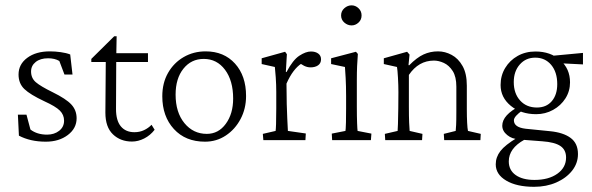

<svg xmlns="http://www.w3.org/2000/svg" viewBox="-20 -535 2260 733"><path d="M154.8 5.9Q95.7 5.9 52.2 -17.1L48.3 -97.2H81.1L96.2 -40.5Q121.6 -21 159.7 -21Q187 -21 205.8 -35.6Q224.6 -50.3 224.6 -74.2Q224.6 -96.7 208.5 -112.8Q192.4 -128.9 149.4 -148.4Q95.2 -173.8 73 -195.1Q50.8 -216.3 50.8 -250.5Q50.8 -289.6 84 -314.2Q117.2 -338.9 170.4 -338.9Q190.4 -338.9 211.7 -335.9Q232.9 -333 248 -327.1L256.8 -250.5H226.1L206.5 -302.2Q189 -312.5 163.6 -312.5Q133.8 -312.5 116.2 -298.3Q98.6 -284.2 98.6 -262.2Q98.6 -236.8 116.7 -221.2Q134.8 -205.6 180.7 -183.1Q232.4 -157.7 252.4 -136Q272.5 -114.3 272.5 -83.5Q272.5 -44.9 238.8 -19.5Q205.1 5.9 154.8 5.9Z M570.3 -39.6Q553.7 -18.1 530.5 -6.3Q507.3 5.4 483.9 5.4Q439.9 5.4 411.1 -22.2Q382.3 -49.8 382.3 -105L383.8 -298.3H328.6V-310.1L416 -396.5H425.3L423.8 -315.4L422.9 -118.7Q422.9 -74.7 441.4 -52.5Q460 -30.3 493.2 -30.3Q513.2 -30.3 529.8 -38.1Q546.4 -45.9 558.6 -58.6ZM403.8 -298.3V-332H544.9V-298.3Z M762.7 5.9Q688 5.9 643.8 -42.5Q599.6 -90.8 599.6 -167.5Q599.6 -218.3 621.6 -256.8Q643.6 -295.4 681.2 -317.1Q718.8 -338.9 765.1 -338.9Q835 -338.9 877.2 -292.2Q919.4 -245.6 919.4 -168.5Q919.4 -120.1 898.4 -80.6Q877.4 -41 842 -17.6Q806.6 5.9 762.7 5.9ZM769.5 -23.9Q814 -23.9 842 -62.3Q870.1 -100.6 870.1 -158.7Q870.1 -227.1 839.1 -268.6Q808.1 -310.1 757.8 -310.1Q710 -310.1 680.2 -272.7Q650.4 -235.4 650.4 -173.8Q650.4 -106 684.1 -64.9Q717.8 -23.9 769.5 -23.9Z M985.4 0 983.4 -23.9 1032.2 -35.2Q1033.2 -41.5 1033.9 -61.3Q1034.7 -81.1 1034.7 -121.1V-184.1Q1034.7 -211.4 1032.7 -240Q1030.8 -268.6 1029.3 -279.3L979 -290.5V-312.5L1068.4 -337.4L1075.2 -328.1L1071.3 -260.7L1073.7 -259.8Q1098.1 -306.2 1122.8 -322.3Q1147.5 -338.4 1167 -338.4Q1184.1 -338.4 1194.8 -330.6Q1205.6 -322.8 1205.6 -308.6Q1205.6 -293.5 1194.3 -285.6Q1183.1 -277.8 1165.5 -277.8Q1153.3 -277.8 1141.1 -283.7Q1128.9 -289.6 1120.6 -298.3L1130.4 -292Q1115.2 -282.2 1100.8 -263.4Q1086.4 -244.6 1073.7 -215.8L1074.7 -137.7Q1075.2 -114.3 1076.7 -83Q1078.1 -51.8 1079.1 -35.2L1147.5 -25.4L1146 0Z M1248 0 1246.6 -24.9 1298.8 -35.2Q1299.3 -38.1 1299.8 -44.4Q1300.3 -50.8 1300.8 -68.1Q1301.3 -85.4 1301.3 -121.1V-168.5Q1301.3 -206.5 1299.6 -237.5Q1297.9 -268.6 1296.9 -279.3L1244.1 -290.5V-312.5L1338.9 -337.4L1346.2 -329.1Q1344.2 -305.2 1343.3 -282.2Q1342.3 -259.3 1342.3 -228V-128.9Q1342.3 -88.9 1343.3 -64.9Q1344.2 -41 1345.2 -35.2L1397.9 -24.9L1396 0ZM1322.3 -438Q1307.1 -438 1294.7 -448.7Q1282.2 -459.5 1282.2 -476.1Q1282.2 -492.7 1294.7 -503.7Q1307.1 -514.6 1322.3 -514.6Q1336.9 -514.6 1348.6 -503.7Q1360.4 -492.7 1360.4 -476.1Q1360.4 -459.5 1348.6 -448.7Q1336.9 -438 1322.3 -438Z M1450.7 0 1449.2 -23.9 1498 -35.2Q1498.5 -44.9 1499.3 -62Q1500 -79.1 1500.5 -121.1L1501 -183.1Q1501 -209.5 1499.3 -239Q1497.6 -268.6 1495.6 -279.3L1445.3 -290.5V-312.5L1534.2 -337.4L1543.5 -326.7L1539.6 -286.6L1542 -285.6Q1571.3 -315.4 1596.9 -327.1Q1622.6 -338.9 1652.3 -338.9Q1679.2 -338.9 1704.3 -325.4Q1729.5 -312 1745.8 -283.2Q1762.2 -254.4 1762.2 -208V-118.2Q1762.2 -88.9 1763.4 -66.2Q1764.6 -43.5 1766.6 -35.2L1815.4 -23.9L1814 0H1675.8L1674.3 -23.9L1719.7 -35.2Q1720.7 -43.9 1721.4 -58.3Q1722.2 -72.8 1722.2 -110.4V-204.1Q1722.2 -242.2 1708.3 -263.9Q1694.3 -285.6 1674.6 -294.7Q1654.8 -303.7 1636.7 -303.7Q1578.1 -303.7 1541 -249V-128.9Q1541 -88.9 1542 -66.9Q1543 -44.9 1543.9 -35.2L1592.8 -23.9L1591.3 0Z M2019 178.2Q1952.6 178.2 1912.6 154.5Q1872.6 130.9 1872.6 92.3Q1872.6 64.9 1890.4 41.7Q1908.2 18.6 1954.6 -9.3L1981.9 -1.5Q1922.4 31.2 1922.4 81.1Q1922.4 114.7 1948.7 133.3Q1975.1 151.9 2020.5 151.9Q2074.7 151.9 2107.9 128.2Q2141.1 104.5 2141.1 66.4Q2141.1 37.1 2119.6 22.5Q2098.1 7.8 2050.3 4.4L1973.6 -1.5L1959.5 -3.9Q1935.5 -3.9 1916.5 -19.3Q1897.5 -34.7 1897.5 -55.2Q1897.5 -96.2 1966.3 -131.3L1975.6 -114.3Q1941.9 -90.8 1941.9 -75.7Q1941.9 -48.8 1986.8 -43.5L2079.1 -34.2Q2130.4 -29.3 2158.4 -8.5Q2186.5 12.2 2186.5 53.2Q2186.5 88.4 2164.1 116.7Q2141.6 145 2103.8 161.6Q2065.9 178.2 2019 178.2ZM2026.9 -99.1Q1968.8 -99.1 1929.9 -131.1Q1891.1 -163.1 1891.1 -210.4Q1891.1 -246.6 1908.7 -275.6Q1926.3 -304.7 1956.3 -321.5Q1986.3 -338.4 2024.4 -338.4Q2081.5 -338.4 2118.9 -305.4Q2156.2 -272.5 2156.2 -220.7Q2156.2 -187 2138.7 -159.4Q2121.1 -131.8 2091.6 -115.5Q2062 -99.1 2026.9 -99.1ZM2029.8 -124.5Q2065.9 -124.5 2086.7 -148.9Q2107.4 -173.3 2107.4 -213.9Q2107.4 -259.8 2084.2 -287.4Q2061 -314.9 2023.4 -314.9Q1987.3 -314.9 1964.4 -288.8Q1941.4 -262.7 1941.4 -221.7Q1941.4 -178.2 1965.6 -151.4Q1989.7 -124.5 2029.8 -124.5ZM2205.6 -289.1 2117.7 -293.5 2086.4 -321.8 2205.6 -333Z"/></svg>

Font: Lateef ExtraLight
Style: Regular
Weight: 200
Designer: SIL International
Foundry: SIL International
Version: Version 4.200